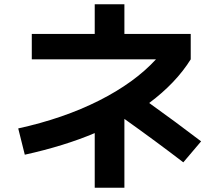

<svg xmlns="http://www.w3.org/2000/svg" viewBox="-20 -823 1040 906"><path d="M130 -663H427V-803H567V-663H880V-543Q810 -431 684 -337Q807 -249 929 -156L845 -57Q720 -153 567 -262V63H427V-195Q283 -134 97 -93L66 -217Q280 -264 447.5 -348.5Q615 -433 716 -543H130Z"/></svg>

Font: M PLUS 1p
Style: Bold
Weight: 700
Version: Version 1.062